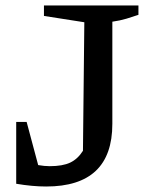

<svg xmlns="http://www.w3.org/2000/svg" viewBox="-20 -670 542 699"><path d="M39 -1V-226H77L119 -69Q142 -65 161 -65Q208 -65 235.5 -78Q263 -91 282 -121L287 -589L140 -612V-650H484V-616Q464 -609 440.5 -602Q417 -595 389 -591V-219Q389 9 148 9Q98 9 39 -1Z"/></svg>

Font: Piazzolla SC Medium
Style: Regular
Weight: 500
Designer: Juan Pablo del Peral
Foundry: Huerta Tipografica
Version: Version 1.330